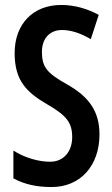

<svg xmlns="http://www.w3.org/2000/svg" viewBox="-20 -744 453 774"><path d="M381 -202C381 -295 339 -354 250 -404C170 -449 149 -473 149 -535C149 -586 178 -623 230 -623C265 -623 304 -611 346 -586L378 -684C334 -708 282 -724 227 -724C112 -724 39 -646 39 -530C39 -417 89 -371 171 -323C249 -278 271 -249 271 -191C271 -136 239 -92 182 -92C137 -92 81 -107 34 -137V-25C80 0 130 10 188 10C305 10 381 -77 381 -202Z"/></svg>

Font: Noto Sans Display Condensed Medium
Style: Regular
Weight: 500
Width: 3
Designer: Monotype Design Team
Foundry: Monotype Imaging Inc.
Version: Version 1.900